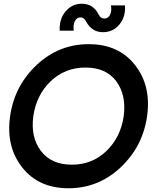

<svg xmlns="http://www.w3.org/2000/svg" viewBox="-20 -996 844 1026"><path d="M530 -824Q471 -824 440 -881Q430 -903 410 -903Q390 -903 380 -883Q370 -863 374 -832H299Q296 -894 330.5 -935Q365 -976 417 -976Q478 -976 507 -919Q517 -897 538 -897Q558 -897 568 -917Q578 -937 573 -967H648Q652 -906 618 -865Q584 -824 530 -824ZM624.5 -101.5Q506 10 346 10Q186 10 98.5 -101.5Q11 -213 34 -375Q57 -537 175.5 -648.5Q294 -760 454 -760Q614 -760 701.5 -648.5Q789 -537 766 -375Q743 -213 624.5 -101.5ZM364 -116Q473 -116 549 -189.5Q625 -263 641 -375Q656 -488 601.5 -561.5Q547 -635 437 -635Q327 -635 250.5 -561.5Q174 -488 158 -375Q143 -263 198.5 -189.5Q254 -116 364 -116Z"/></svg>

Font: Oakes Grotesk
Style: Bold Italic
Weight: 600
Italic angle: -8°
Designer: Samuel Oakes
Foundry: Samuel Oakes
Version: Version 1.000;PS 001.000;hotconv 1.0.88;makeotf.lib2.5.64775